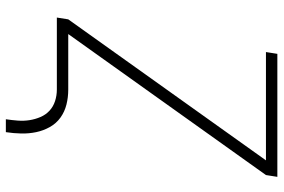

<svg xmlns="http://www.w3.org/2000/svg" viewBox="-172 -602 945 640"><g transform="rotate(90 300.0 -282.5)"><path d="M378 170Q381 150 382.5 130Q384 110 381 91Q378 72 370.5 54.5Q363 37 349.5 24.5Q336 12 317.5 6Q299 0 279 0H39L45 -38L515 -697H154L160 -735H570L564 -697L94 -38H279Q305 -38 329 -32Q353 -26 372.5 -12Q392 2 404 23.5Q416 45 421 69Q426 93 425.5 118.5Q425 144 421 170Z"/></g></svg>

Font: Iosevka XLt Ex Obl
Style: Regular
Weight: 200
Width: 7
Italic angle: -9°
Monospace: yes
Designer: Belleve Invis
Foundry: Belleve Invis
Version: Version 32.5.0; ttfautohint (v1.8.4)